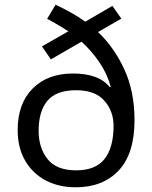

<svg xmlns="http://www.w3.org/2000/svg" viewBox="-20 -785 645 815"><path d="M216 -765Q248 -750 280.5 -732Q313 -714 342 -693L457 -760L495 -706L396 -649Q464 -585 507.5 -491Q551 -397 551 -275Q551 -133 484 -61.5Q417 10 301 10Q229 10 173.5 -19.5Q118 -49 86.5 -103.5Q55 -158 55 -233Q55 -345 118.5 -409Q182 -473 290 -473Q343 -473 382.5 -459Q422 -445 446 -415L450 -417Q434 -474 401 -522Q368 -570 326 -608L196 -533L158 -588L270 -652Q249 -666 226 -679.5Q203 -693 180 -705ZM303 -402Q219 -402 181.5 -357.5Q144 -313 144 -230Q144 -157 182 -109.5Q220 -62 303 -62Q386 -62 424 -110.5Q462 -159 462 -251Q462 -313 423 -357.5Q384 -402 303 -402Z"/></svg>

Font: Noto Kufi Arabic
Style: Regular
Weight: 400
Designer: Monotype Design Team, David Williams, Khaled Hosny
Foundry: Google LLC
Version: Version 2.109; ttfautohint (v1.8.4.7-5d5b)